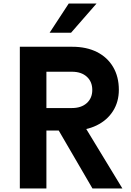

<svg xmlns="http://www.w3.org/2000/svg" viewBox="-20 -1064 740 1084"><path d="M92 0V-800H388Q468 -800 527 -770.5Q586 -741 618.5 -686Q651 -631 651 -557Q651 -489 618 -437Q585 -385 525.5 -356Q466 -327 388 -327H242V0ZM502 0 297 -352H457L671 0ZM242 -454H386Q439 -454 470 -482Q501 -510 501 -556Q501 -603 470 -631Q439 -659 386 -659H242ZM260 -879 368 -1044H525L381 -879Z"/></svg>

Font: Martian Mono SemiExpanded SemiBold
Style: Regular
Weight: 600
Monospace: yes
Version: Version 0.930